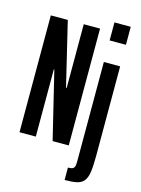

<svg xmlns="http://www.w3.org/2000/svg" viewBox="-137 -820 801 1092"><g transform="rotate(15 263.5 -273.5)"><path d="M37 0V-688H137L227 -313H231V-688H327V0H232L136 -396H133V0ZM397 -637V-743H493V-637ZM355 196V123Q376 123 384.5 117.5Q393 112 395 100.5Q397 89 397 70V-510H493V16Q493 78 487.5 114Q482 150 466.5 167.5Q451 185 424.5 190.5Q398 196 355 196Z"/></g></svg>

Font: Saira UltraCondensed
Style: Bold
Weight: 700
Width: 1
Designer: Hector Gatti with collaboration of the Omnibus-Type team
Foundry: Omnibus-Type
Version: Version 1.101